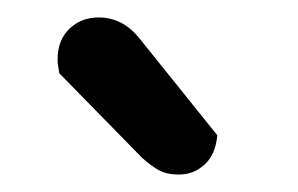

<svg xmlns="http://www.w3.org/2000/svg" viewBox="-20 -721 342 220"><path d="M48 -637Q46 -647 46 -653Q46 -675 59.5 -688Q73 -701 93 -701Q120 -701 139 -678L229 -566Q227 -544 214.5 -532.5Q202 -521 185 -521Q171 -521 162 -526Q153 -531 143 -540Z"/></svg>

Font: Baloo Chettan 2 Medium
Style: Regular
Weight: 500
Designer: Maithili Shingre, Unnati Kotecha and Ek Type
Foundry: Ek Type
Version: Version 1.640;hotconv 1.0.111;makeotfexe 2.5.65597; ttfautoh